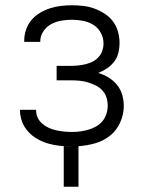

<svg xmlns="http://www.w3.org/2000/svg" viewBox="-20 -548 540 729"><path d="M222 161V7Q229 8 235.5 8Q242 8 249 8H251Q229 8 206.5 5.5Q184 3 163 -3Q142 -9 122.5 -20Q103 -31 88 -47Q73 -63 64.5 -84.5Q56 -106 56 -128V-131H117V-129Q117 -114 123.5 -100.5Q130 -87 141.5 -77.5Q153 -68 166.5 -62Q180 -56 194.5 -53Q209 -50 223.5 -48.5Q238 -47 253 -47Q269 -47 284.5 -49Q300 -51 315.5 -55.5Q331 -60 345 -68Q359 -76 369 -88Q379 -100 384 -115.5Q389 -131 389 -147Q389 -163 384 -178.5Q379 -194 368 -205.5Q357 -217 342.5 -224Q328 -231 313 -235.5Q298 -240 282 -241.5Q266 -243 250 -243H195V-298H250Q264 -298 278 -299.5Q292 -301 306 -304.5Q320 -308 332.5 -314.5Q345 -321 354.5 -331.5Q364 -342 368.5 -355.5Q373 -369 373 -383Q373 -405 362.5 -424Q352 -443 334 -454Q316 -465 295 -469Q274 -473 253 -473Q233 -473 212.5 -469.5Q192 -466 174.5 -456.5Q157 -447 145 -429.5Q133 -412 133 -392V-389H72V-394Q72 -415 79 -435.5Q86 -456 99.5 -472Q113 -488 131.5 -499Q150 -510 170 -516.5Q190 -523 211 -525.5Q232 -528 253 -528Q275 -528 296.5 -525.5Q318 -523 338.5 -515.5Q359 -508 377.5 -496Q396 -484 409 -466.5Q422 -449 428 -427.5Q434 -406 434 -384Q434 -366 429.5 -347.5Q425 -329 413.5 -314Q402 -299 386.5 -288.5Q371 -278 353 -271Q374 -265 392.5 -253.5Q411 -242 424.5 -225.5Q438 -209 444 -188Q450 -167 450 -146Q450 -114 436.5 -83.5Q423 -53 398 -33Q373 -13 341.5 -4Q310 5 278 7V161Z"/></svg>

Font: Iosevka Fixed SS04 Light
Style: Regular
Weight: 300
Monospace: yes
Designer: Belleve Invis
Foundry: Belleve Invis
Version: Version 32.5.0